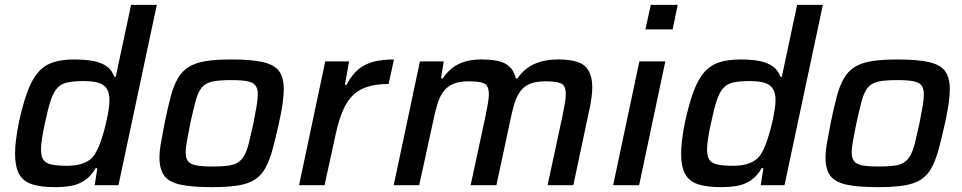

<svg xmlns="http://www.w3.org/2000/svg" viewBox="-20 -763 3965 791"><path d="M207 8Q148 8 111.5 -4Q75 -16 58.5 -46.5Q42 -77 42 -130Q42 -155 46 -187.5Q50 -220 58 -260Q75 -337 93.5 -386.5Q112 -436 137 -465Q162 -494 198.5 -506Q235 -518 286 -518Q329 -518 362.5 -512Q396 -506 418.5 -490.5Q441 -475 451 -447H457L520 -743H626L468 0H370L381 -70H374Q355 -37 328.5 -19.5Q302 -2 271 3Q240 8 207 8ZM255 -80Q288 -80 311 -86.5Q334 -93 350 -105Q366 -117 376 -137Q384 -150 391.5 -170.5Q399 -191 406 -215Q413 -239 418.5 -264Q424 -289 427.5 -311.5Q431 -334 431 -350Q431 -393 407.5 -411Q384 -429 326 -429Q284 -429 258 -423.5Q232 -418 216 -400.5Q200 -383 188.5 -348Q177 -313 165 -255Q157 -219 153 -192.5Q149 -166 149 -147Q149 -118 159 -104Q169 -90 193 -85Q217 -80 255 -80Z M854 8Q770 8 722.5 -2.5Q675 -13 656 -40Q637 -67 637 -113Q637 -140 643 -174.5Q649 -209 658 -255Q671 -319 683 -364Q695 -409 712 -439Q729 -469 756.5 -486.5Q784 -504 826.5 -511Q869 -518 933 -518Q1017 -518 1064 -507Q1111 -496 1130 -469.5Q1149 -443 1149 -396Q1149 -369 1144 -334.5Q1139 -300 1129 -255Q1115 -191 1102.5 -146Q1090 -101 1073.5 -71Q1057 -41 1030.5 -23.5Q1004 -6 961 1Q918 8 854 8ZM856 -77Q895 -77 920.5 -80.5Q946 -84 961.5 -94.5Q977 -105 987.5 -124.5Q998 -144 1006 -176.5Q1014 -209 1024 -255Q1032 -296 1037 -325Q1042 -354 1042 -374Q1042 -399 1032 -411.5Q1022 -424 998 -428.5Q974 -433 932 -433Q883 -433 855 -427Q827 -421 811.5 -402.5Q796 -384 786.5 -349Q777 -314 764 -255Q756 -213 750.5 -184Q745 -155 745 -135Q745 -111 755 -98.5Q765 -86 789.5 -81.5Q814 -77 856 -77Z M1212 0 1320 -510H1418L1401 -413H1407Q1430 -456 1458 -478.5Q1486 -501 1522 -509.5Q1558 -518 1603 -518L1581 -417Q1527 -417 1489.5 -404Q1452 -391 1428.5 -365Q1405 -339 1389.5 -300Q1374 -261 1363 -210L1317 0Z M1602 0 1710 -510H1808L1797 -440H1804Q1820 -464 1841.5 -481.5Q1863 -499 1893 -508.5Q1923 -518 1963 -518Q2034 -518 2065 -499Q2096 -480 2105 -440H2112Q2128 -464 2151 -481.5Q2174 -499 2206 -508.5Q2238 -518 2279 -518Q2361 -518 2390.5 -490Q2420 -462 2420 -403Q2420 -384 2416.5 -357.5Q2413 -331 2406 -302L2342 0H2236L2297 -284Q2303 -314 2307 -336.5Q2311 -359 2311 -374Q2311 -410 2292 -419Q2273 -428 2228 -428Q2188 -428 2163 -417.5Q2138 -407 2123 -386Q2108 -365 2098.5 -333.5Q2089 -302 2081 -261L2025 0H1919L1980 -284Q1986 -314 1990 -336.5Q1994 -359 1994 -374Q1994 -410 1975 -419Q1956 -428 1911 -428Q1871 -428 1845.5 -416.5Q1820 -405 1805 -383.5Q1790 -362 1781 -331Q1772 -300 1764 -261L1707 0Z M2639 -642 2661 -743H2772L2751 -642ZM2506 0 2614 -510H2721L2613 0Z M2951 8Q2892 8 2855.5 -4Q2819 -16 2802.5 -46.5Q2786 -77 2786 -130Q2786 -155 2790 -187.5Q2794 -220 2802 -260Q2819 -337 2837.5 -386.5Q2856 -436 2881 -465Q2906 -494 2942.5 -506Q2979 -518 3030 -518Q3073 -518 3106.5 -512Q3140 -506 3162.5 -490.5Q3185 -475 3195 -447H3201L3264 -743H3370L3212 0H3114L3125 -70H3118Q3099 -37 3072.5 -19.5Q3046 -2 3015 3Q2984 8 2951 8ZM2999 -80Q3032 -80 3055 -86.5Q3078 -93 3094 -105Q3110 -117 3120 -137Q3128 -150 3135.5 -170.5Q3143 -191 3150 -215Q3157 -239 3162.5 -264Q3168 -289 3171.5 -311.5Q3175 -334 3175 -350Q3175 -393 3151.5 -411Q3128 -429 3070 -429Q3028 -429 3002 -423.5Q2976 -418 2960 -400.5Q2944 -383 2932.5 -348Q2921 -313 2909 -255Q2901 -219 2897 -192.5Q2893 -166 2893 -147Q2893 -118 2903 -104Q2913 -90 2937 -85Q2961 -80 2999 -80Z M3598 8Q3514 8 3466.5 -2.5Q3419 -13 3400 -40Q3381 -67 3381 -113Q3381 -140 3387 -174.5Q3393 -209 3402 -255Q3415 -319 3427 -364Q3439 -409 3456 -439Q3473 -469 3500.5 -486.5Q3528 -504 3570.5 -511Q3613 -518 3677 -518Q3761 -518 3808 -507Q3855 -496 3874 -469.5Q3893 -443 3893 -396Q3893 -369 3888 -334.5Q3883 -300 3873 -255Q3859 -191 3846.5 -146Q3834 -101 3817.5 -71Q3801 -41 3774.5 -23.5Q3748 -6 3705 1Q3662 8 3598 8ZM3600 -77Q3639 -77 3664.5 -80.5Q3690 -84 3705.5 -94.5Q3721 -105 3731.5 -124.5Q3742 -144 3750 -176.5Q3758 -209 3768 -255Q3776 -296 3781 -325Q3786 -354 3786 -374Q3786 -399 3776 -411.5Q3766 -424 3742 -428.5Q3718 -433 3676 -433Q3627 -433 3599 -427Q3571 -421 3555.5 -402.5Q3540 -384 3530.5 -349Q3521 -314 3508 -255Q3500 -213 3494.5 -184Q3489 -155 3489 -135Q3489 -111 3499 -98.5Q3509 -86 3533.5 -81.5Q3558 -77 3600 -77Z"/></svg>

Font: Saira Thin Medium
Style: Italic
Weight: 500
Italic angle: -12°
Version: Version 1.101